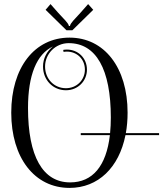

<svg xmlns="http://www.w3.org/2000/svg" viewBox="-20 -911 798 939"><path d="M334 -763 436 -863 411 -891 373 -848C345 -817 325 -799 322 -784H317C314 -799 293 -817 265 -848L227 -891L203 -863L305 -763ZM315.9 -700C449.9 -700 522 -572.6 522 -336C522 -309 520.8 -283.7 518.4 -260H375V-250H517.4C499.8 -99.2 433 -19 323 -19C189.1 -19 117 -146.4 117 -383C117 -543.5 159.2 -646.2 239 -683.9C209.2 -660.9 190.4 -625 190.4 -585.8C190.4 -519.3 239.4 -469.6 302.5 -469.6C361.1 -469.6 405.2 -514.8 405.2 -570.2C405.2 -628 361 -668.6 307.2 -668.6C299.2 -668.6 293.5 -667.7 289.1 -666.9L290.9 -657.1C294.9 -657.8 300 -658.6 307.2 -658.6C355.8 -658.6 395.2 -622.5 395.2 -570.2C395.2 -520.4 355.7 -479.6 302.5 -479.6C245.1 -479.6 200.4 -524.5 200.4 -585.8C200.4 -647.3 251 -700 315.9 -700ZM320 -727C149 -727 35 -580.2 35 -360C35 -139.2 149 8 320 8C460.2 8 562 -91.7 593.6 -250H758V-260H595.5C601.1 -291.2 604 -324.7 604 -360C604 -580.2 490.4 -727 320 -727Z"/></svg>

Font: FoglihtenNo04
Style: Regular
Weight: 500
Designer: gluk (gluksza@wp.pl)
Foundry: gluk (gluksza@wp.pl)
Version: Version 0.70